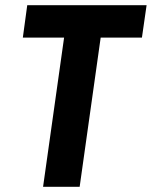

<svg xmlns="http://www.w3.org/2000/svg" viewBox="-20 -720 585 740"><path d="M146 0 227 -575H68L85 -700H545L527 -575H368L287 0Z"/></svg>

Font: Finlandica SemiBold
Style: Italic
Weight: 600
Italic angle: -8°
Designer: Niklas Ekholm, Juho Hiilivirta, Jaakko Suomalainen
Foundry: Helsinki Type Studio
Version: Version 1.063